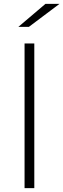

<svg xmlns="http://www.w3.org/2000/svg" viewBox="-20 -965 325 985"><path d="M74 -827 213 -945H285L128 -827ZM106 0V-742H156V0Z"/></svg>

Font: mBank Light
Style: Regular
Weight: 300
Designer: Julieta Ulanovsky
Foundry: Julieta Ulanovsky
Version: Version 7.200;PS 007.200;hotconv 1.0.88;makeotf.lib2.5.64775